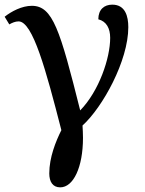

<svg xmlns="http://www.w3.org/2000/svg" viewBox="-29 -566 623 826"><path d="M230 240C287 240 328 153 328 27C328 11 327 -9 326 -26C413 -105 523 -305 523 -449C523 -496 510 -546 454 -546C419 -546 394 -525 394 -483C429 -474 445 -444 445 -403C445 -316 397 -174 316 -91C229 -438 198 -541 108 -541C65 -541 20 -517 -9 -494L11 -461C23 -468 37 -474 51 -474C112 -474 169 -263 235 -6C211 42 183 111 183 180C183 216 198 240 230 240Z"/></svg>

Font: Noto Serif Thai Medium
Style: Regular
Weight: 500
Designer: Monotype Design Team
Foundry: Monotype Imaging Inc.
Version: Version 1.901;PS 001.901;hotconv 1.0.88;makeotf.lib2.5.64775